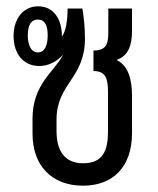

<svg xmlns="http://www.w3.org/2000/svg" viewBox="-20 -578 501 608"><path d="M243 10C338 10 398 -50 398 -156V-275C398 -329 385 -370 351 -387V-389C387 -402 398 -436 398 -480V-551H323V-487C323 -446 323 -418 276 -418V-353C315 -353 322 -329 322 -287V-163C322 -104 308 -61 243 -61C183 -61 159 -103 159 -163V-199C159 -314 249 -329 249 -456C249 -491 246 -518 241 -551H194C194 -514 189 -479 176 -462V-464C176 -513 153 -558 101 -558C52 -558 23 -517 23 -464C23 -407 55 -369 104 -369C135 -369 161 -384 180 -405C153 -351 83 -313 83 -202V-155C83 -53 144 10 243 10ZM100 -412C77 -412 68 -438 68 -466C68 -496 77 -516 100 -516C123 -516 131 -496 131 -466C131 -437 123 -412 100 -412Z"/></svg>

Font: Noto Sans Thai Looped ExtraCondensed
Style: Regular
Weight: 400
Width: 2
Designer: Sasikarn Vongin, Ben Mitchell
Foundry: The Fontpad Ltd
Version: Version 1.001